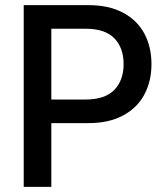

<svg xmlns="http://www.w3.org/2000/svg" viewBox="-20 -727 650 747"><path d="M72.3 -707H324.2Q403.8 -707 459 -677.5Q514.2 -647.9 541.7 -596.2Q569.3 -544.4 569.3 -477.5Q569.3 -411.1 541.7 -359.4Q514.2 -307.6 459 -277.8Q403.8 -248 324.2 -248H179.7V0H72.3ZM313.5 -339.8Q388.2 -339.8 424.6 -377.2Q460.9 -414.6 460.9 -477.5Q460.9 -541 424.8 -578.1Q388.7 -615.2 313.5 -615.2H179.7V-339.8Z"/></svg>

Font: WEMIX Pretendard Medium
Style: Regular
Weight: 500
Designer: Base glyphs from Inter by Rasmus Andersson; Hangeul glyphs from Noto Sans CJK(Source Han Sans) by Jang Soo-young and Kan
Foundry: Kil Hyung-jin
Version: Version 1.000